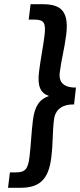

<svg xmlns="http://www.w3.org/2000/svg" viewBox="-20 -728 380 910"><path d="M18 162H77C163 162 210 127 223 19C232 -53 228 -98 236 -162C240 -197 262 -232 326 -233H331L340 -313H335C271 -314 259 -349 263 -383C271 -448 285 -493 294 -565C307 -673 270 -708 184 -708H125L116 -635H144C189 -635 198 -619 191 -560C184 -503 173 -452 165 -388C157 -321 170 -288 212 -273C167 -258 144 -224 136 -158C128 -94 127 -43 120 14C113 73 100 89 55 89H27Z"/></svg>

Font: Falling Sky
Style: MedObl
Weight: 500
Designer: Paul D. Hunt
Foundry: Adobe Systems Incorporated
Version: Version 1.02